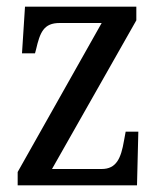

<svg xmlns="http://www.w3.org/2000/svg" viewBox="-20 -556 479 576"><path d="M33 0H391L395 -161H357L352 -134C343 -81 329 -49 285 -49H136L389 -495V-536H55L46 -396H85L88 -407C100 -459 111 -487 159 -487H285L33 -40Z"/></svg>

Font: Noto Serif Myanmar Condensed
Style: Regular
Weight: 400
Width: 3
Designer: Ben Mitchell and the Monotype Design Team
Foundry: Monotype Imaging Inc.
Version: Version 2.106